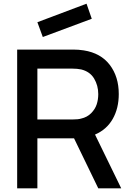

<svg xmlns="http://www.w3.org/2000/svg" viewBox="-20 -1018 696 1038"><path d="M476.1 -916.5 211.4 -817.9 182.1 -897.9 447.8 -998ZM635.3 0H511.2L380.4 -270H376H182.1V0H72.8V-750H376Q405.3 -750 433.1 -745.6Q524.9 -731 573.5 -667.2Q622.1 -603.5 622.1 -509.3Q622.1 -432.6 589.4 -375Q556.6 -317.4 493.7 -290.5ZM182.1 -647V-372.1H372.1Q402.8 -372.1 418.9 -377Q451.2 -384.3 472.7 -406Q494.1 -427.7 502.7 -453.6Q511.2 -479.5 511.2 -509.3Q511.2 -555.7 488.8 -593.3Q466.3 -630.9 418.9 -642.6Q397 -647 372.1 -647Z"/></svg>

Font: Manrope3 Semibold
Style: Regular
Weight: 600
Width: 4
Designer: Mikhail Sharanda
Foundry: Mikhail Sharanda
Version: Version 3.000;PS 003.000;hotconv 1.0.88;makeotf.lib2.5.64775